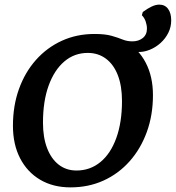

<svg xmlns="http://www.w3.org/2000/svg" viewBox="-20 -799 761 831"><path d="M598 -747Q618 -762 636 -770.5Q654 -779 669 -779Q694 -779 707.5 -760.5Q721 -742 721 -711Q721 -682 708.5 -657Q696 -632 675 -613Q654 -594 628 -583.5Q602 -573 576 -574L389 -652Q435 -652 463 -644Q491 -636 510.5 -628Q530 -620 553 -620Q580 -620 598 -634.5Q616 -649 616 -675Q616 -690 610.5 -706Q605 -722 594 -733ZM311 -61Q370 -61 414.5 -97.5Q459 -134 483.5 -202Q508 -270 508 -362Q508 -427 490 -473.5Q472 -520 438.5 -545Q405 -570 360 -570Q302 -570 258.5 -533Q215 -496 190.5 -428.5Q166 -361 166 -268Q166 -204 184 -157.5Q202 -111 234.5 -86Q267 -61 311 -61ZM285 12Q210 12 154 -21Q98 -54 67 -114Q36 -174 36 -255Q36 -341 62 -413.5Q88 -486 135.5 -539.5Q183 -593 247.5 -622.5Q312 -652 389 -652Q466 -652 522.5 -620Q579 -588 610.5 -528Q642 -468 642 -387Q642 -301 615.5 -228Q589 -155 541 -101Q493 -47 428 -17.5Q363 12 285 12Z"/></svg>

Font: Alegreya SemiBold
Style: Italic
Weight: 600
Italic angle: -7°
Designer: Juan Pablo del Peral
Foundry: Huerta Tipografica
Version: Version 2.009